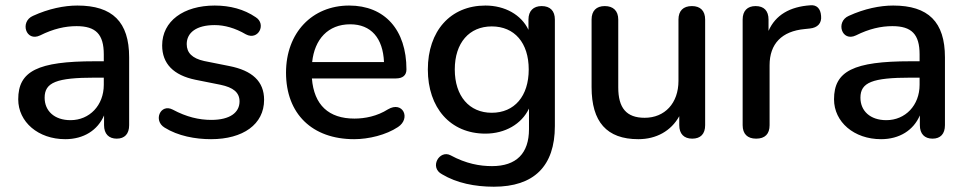

<svg xmlns="http://www.w3.org/2000/svg" viewBox="-20 -518 3666 727"><path d="M227 9C297 9 350 -25 374 -81V-44C374 -11 392 7 422 7C452 7 469 -11 469 -44V-301C469 -435 406 -497 273 -497C223 -497 164 -485 105 -458C54 -436 78 -358 132 -384C182 -409 227 -419 270 -419C343 -419 373 -388 373 -312V-286H339C123 -286 49 -249 49 -142C49 -56 125 9 227 9ZM247 -63C186 -63 149 -98 149 -148C149 -206 194 -224 340 -224H373V-197C373 -119 319 -63 247 -63Z M779 9C900 9 980 -47 980 -140C980 -210 935 -251 848 -268L753 -287C708 -297 687 -318 687 -351C687 -394 723 -423 793 -423C830 -423 870 -412 911 -388C958 -363 990 -427 948 -453C904 -483 851 -497 793 -497C675 -497 594 -438 594 -346C594 -277 637 -233 720 -216L815 -197C863 -187 887 -168 887 -134C887 -92 851 -64 780 -64C734 -64 686 -75 634 -103C588 -127 559 -62 603 -35C654 -3 720 9 779 9Z M1321 9C1376 9 1442 -7 1487 -37C1537 -70 1505 -137 1449 -104C1408 -78 1362 -69 1322 -69C1225 -69 1169 -120 1161 -221H1479C1505 -221 1519 -233 1519 -255C1519 -405 1437 -497 1302 -497C1162 -497 1063 -394 1063 -243C1063 -87 1162 9 1321 9ZM1306 -426C1385 -426 1430 -374 1434 -283H1162C1171 -369 1222 -426 1306 -426Z M1850 189C2001 189 2081 112 2081 -41V-444C2081 -477 2063 -495 2031 -495C2000 -495 1981 -477 1981 -444V-405C1954 -462 1892 -497 1818 -497C1685 -497 1600 -400 1600 -255C1600 -110 1685 -12 1818 -12C1892 -12 1955 -48 1983 -107V-29C1983 63 1935 111 1843 111C1797 111 1745 102 1686 70C1644 48 1604 116 1654 142C1709 175 1778 189 1850 189ZM1842 -91C1757 -91 1702 -154 1702 -255C1702 -356 1757 -418 1842 -418C1928 -418 1982 -356 1982 -255C1982 -154 1928 -91 1842 -91Z M2397 9C2465 9 2521 -22 2552 -78V-44C2552 -11 2570 7 2601 7C2633 7 2650 -11 2650 -44V-444C2650 -477 2632 -495 2600 -495C2567 -495 2549 -477 2549 -444V-212C2549 -127 2497 -72 2421 -72C2352 -72 2321 -109 2321 -187V-444C2321 -477 2302 -495 2270 -495C2238 -495 2220 -477 2220 -444V-188C2220 -57 2277 9 2397 9Z M2843 7C2877 7 2894 -11 2894 -44V-271C2894 -352 2940 -400 3027 -408L3046 -410C3076 -413 3092 -430 3089 -458C3087 -486 3072 -500 3049 -498C2971 -493 2916 -461 2890 -401V-444C2890 -477 2873 -495 2841 -495C2810 -495 2792 -477 2792 -444V-44C2792 -11 2810 7 2843 7Z M3316 9C3386 9 3439 -25 3463 -81V-44C3463 -11 3481 7 3511 7C3541 7 3558 -11 3558 -44V-301C3558 -435 3495 -497 3362 -497C3312 -497 3253 -485 3194 -458C3143 -436 3167 -358 3221 -384C3271 -409 3316 -419 3359 -419C3432 -419 3462 -388 3462 -312V-286H3428C3212 -286 3138 -249 3138 -142C3138 -56 3214 9 3316 9ZM3336 -63C3275 -63 3238 -98 3238 -148C3238 -206 3283 -224 3429 -224H3462V-197C3462 -119 3408 -63 3336 -63Z"/></svg>

Font: Nunito SemiBold
Style: Regular
Weight: 600
Designer: Vernon Adams
Foundry: Vernon Adams
Version: Version 3.602